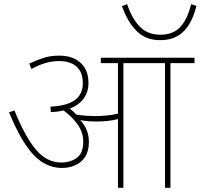

<svg xmlns="http://www.w3.org/2000/svg" viewBox="-20 -898 959 918"><path d="M405 -219Q405 -175 386.5 -147.5Q368 -120 339 -107.5Q310 -95 277 -95Q227 -95 184 -121.5Q141 -148 102 -206.5Q63 -265 23 -361L49 -370Q99 -246 151 -183.5Q203 -121 273 -121Q317 -121 347.5 -143.5Q378 -166 378 -221Q378 -264 352.5 -301Q327 -338 284 -370Q256 -363 223 -362L221 -388Q301 -392 338.5 -420Q376 -448 376 -501Q376 -552 346.5 -579Q317 -606 263 -606Q228 -606 196.5 -596.5Q165 -587 130 -568L120 -594Q158 -612 190.5 -622Q223 -632 263 -632Q328 -632 365.5 -597.5Q403 -563 403 -501Q403 -459 380.5 -427.5Q358 -396 314 -379Q322 -372 330 -365Q338 -358 345 -350Q371 -346 394.5 -344.5Q418 -343 438 -343Q460 -343 488 -345.5Q516 -348 544 -355V-596H462V-622H910V-596H795V0H769V-596H570V0H544V-329Q519 -322 493 -319.5Q467 -317 443 -317Q422 -317 401.5 -318.5Q381 -320 364 -324Q383 -303 394 -277Q405 -251 405 -219ZM919 -870Q900 -790 858 -748Q816 -706 746 -706Q677 -706 633.5 -749.5Q590 -793 563 -869L588 -878Q611 -809 648.5 -770.5Q686 -732 747 -732Q806 -732 840.5 -767.5Q875 -803 894 -878Z"/></svg>

Font: Noto Sans Thin
Style: Regular
Weight: 100
Designer: Monotype Design Team
Foundry: Monotype Imaging Inc.
Version: Version 2.007